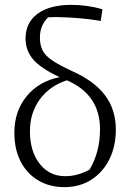

<svg xmlns="http://www.w3.org/2000/svg" viewBox="-20 -761 534 789"><path d="M245 8Q183 8 136.5 -20Q90 -48 64.5 -98Q39 -148 39 -216Q39 -304 89.5 -365.5Q140 -427 225 -444Q148 -480 116.5 -516.5Q85 -553 85 -603Q85 -668 134.5 -704.5Q184 -741 273 -741Q306 -741 338 -736.5Q370 -732 401 -723L394 -675Q347 -683 302 -686.5Q257 -690 212 -691Q204 -691 195.5 -690.5Q187 -690 178 -690Q144 -657 144 -607Q144 -576 155 -554Q166 -532 195 -512.5Q224 -493 276 -469Q368 -428 412 -369Q456 -310 456 -229Q456 -159 429 -105.5Q402 -52 354.5 -22Q307 8 245 8ZM103 -222Q103 -139 143 -88Q183 -37 248 -37Q299 -37 348 -64Q391 -136 391 -230Q391 -372 255 -431Q184 -408 143.5 -352.5Q103 -297 103 -222Z"/></svg>

Font: Piazzolla Light
Style: Regular
Weight: 300
Designer: Juan Pablo del Peral
Foundry: Huerta Tipografica
Version: Version 1.330